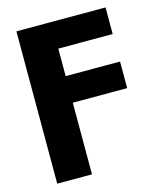

<svg xmlns="http://www.w3.org/2000/svg" viewBox="-112 -623 760 909"><g transform="rotate(-15 268.0 -168.5)"><path d="M55.2 204.1V-542.5H492.2V-412.1H225.6V-277.3H492.2V-147H225.6V204.1Z"/></g></svg>

Font: Inter 16pt ExtraBold
Style: Regular
Weight: 800
Version: Version 4.001;git-66647c0bb